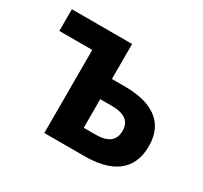

<svg xmlns="http://www.w3.org/2000/svg" viewBox="-120 -725 940 889"><g transform="rotate(30 349.5 -280.0)"><path d="M206 0H421C556 0 656 -50 656 -189C656 -324 556 -373 421 -373H352V-560H30V-444H206ZM352 -112V-265H413C482 -265 515 -240 515 -190C515 -137 482 -112 413 -112Z"/></g></svg>

Font: Noto Sans Japanese Bold
Style: Bold
Weight: 700
Designer: Ryoko NISHIZUKA (kana & ideographs); Paul D. Hunt (Latin, Greek & Cyrillic); Wenlong ZHANG (bopomofo); Sandoll Communica
Foundry: Adobe Systems Incorporated
Version: Version 1.000;PS 1;hotconv 1.0.78;makeotf.lib2.5.61930